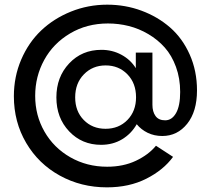

<svg xmlns="http://www.w3.org/2000/svg" viewBox="-20 -598 898 818"><path d="M39.1 -188Q39.1 -271 70.3 -344Q101.6 -417 155.3 -468Q209 -519 282.2 -548.6Q355.5 -578.1 437 -578.1Q513.7 -578.1 582.8 -552.5Q651.9 -526.9 704.6 -481Q757.3 -435.1 788.3 -365.5Q819.3 -295.9 819.3 -212.9Q819.3 -123 777.6 -70.8Q735.8 -18.6 671.4 -18.6Q637.2 -18.6 609.1 -32.2Q581.1 -45.9 562.5 -68.8Q539.6 -28.3 500.2 -4.6Q460.9 19 410.6 19Q329.1 19 274.7 -38.3Q220.2 -95.7 220.2 -183.1Q220.2 -270 274.7 -327.9Q329.1 -385.7 412.1 -385.7Q458.5 -385.7 497.3 -364.7Q536.1 -343.8 558.6 -307.6V-374H629.4V-151.4Q629.4 -122.1 642.6 -103.8Q655.8 -85.4 683.6 -85.4Q712.4 -85.4 730 -116.2Q747.6 -147 747.6 -206.1Q747.6 -264.2 729.7 -313Q711.9 -361.8 681.9 -395.5Q651.9 -429.2 612.1 -452.6Q572.3 -476.1 528.8 -487.1Q485.4 -498 439.9 -498Q350.1 -498 278.6 -455.6Q207 -413.1 168.5 -342.8Q129.9 -272.5 129.9 -189.5Q129.9 -106.4 169.4 -37.4Q209 31.7 279.5 72Q350.1 112.3 436.5 112.3Q505.4 112.3 559.1 86.9Q612.8 61.5 644.5 22.9L717.3 70.3Q676.3 126.5 603.5 163.3Q530.8 200.2 435.5 200.2Q325.7 200.2 234.9 150.1Q144 100.1 91.6 11Q39.1 -78.1 39.1 -188ZM300.3 -183.1Q300.3 -124 336.9 -86.7Q373.5 -49.3 429.7 -49.3Q486.3 -49.3 522.9 -86.9Q559.6 -124.5 559.6 -183.6Q559.6 -243.7 522.7 -281.5Q485.8 -319.3 430.2 -319.3Q374.5 -319.3 337.4 -281.2Q300.3 -243.2 300.3 -183.1Z"/></svg>

Font: Spartan MB SemBd
Style: Regular
Weight: 600
Designer: Matt Bailey, Mirko Velimirovic
Foundry: Matt Bailey
Version: Version 1.005